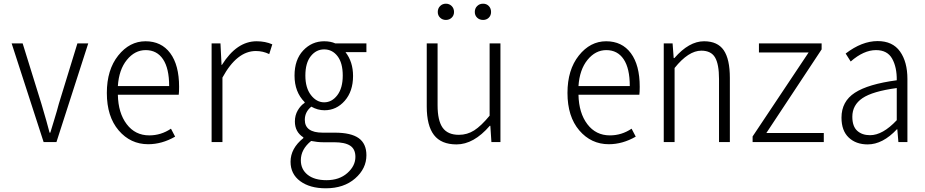

<svg xmlns="http://www.w3.org/2000/svg" viewBox="-20 -768 5002 1038"><path d="M215.8 0 43 -533.2H102.5L204.1 -206.1Q235.4 -100.6 248 -50.8H252Q252.9 -54.7 271.5 -114.7Q290 -174.8 297.9 -206.1L398.4 -533.2H457L285.2 0Z M781.2 11.7Q685.5 11.7 621.6 -63Q557.6 -137.7 557.6 -265.6Q557.6 -390.6 619.1 -467.8Q680.7 -544.9 766.6 -544.9Q852.5 -544.9 900.4 -480.5Q948.2 -416 948.2 -298.8Q948.2 -269.5 946.3 -255.9H617.2Q619.1 -157.2 665 -96.7Q710.9 -36.1 787.1 -36.1Q850.6 -36.1 904.3 -72.3L926.8 -29.3Q855.5 11.7 781.2 11.7ZM617.2 -302.7H894.5Q894.5 -398.4 861.3 -447.8Q828.1 -497.1 767.6 -497.1Q709 -497.1 666 -444.3Q623 -391.6 617.2 -302.7Z M1124 0V-533.2H1171.9L1177.7 -417H1179.7Q1259.8 -544.9 1367.2 -544.9Q1414.1 -544.9 1452.1 -528.3L1435.5 -475.6Q1401.4 -492.2 1363.3 -492.2Q1260.7 -492.2 1182.6 -348.6V0Z M1741.2 250Q1655.3 250 1603 211.4Q1550.8 172.9 1550.8 106.4Q1550.8 34.2 1620.1 -21.5V-25.4Q1574.2 -54.7 1574.2 -111.3Q1574.2 -144.5 1589.8 -171.4Q1605.5 -198.2 1627 -211.9V-215.8Q1572.3 -270.5 1572.3 -359.4Q1572.3 -445.3 1619.1 -495.1Q1666 -544.9 1732.4 -544.9Q1767.6 -544.9 1793 -533.2H1960.9V-486.3H1847.7Q1888.7 -433.6 1888.7 -357.4Q1888.7 -274.4 1843.8 -223.1Q1798.8 -171.9 1734.4 -171.9Q1697.3 -171.9 1663.1 -191.4Q1627.9 -163.1 1627.9 -120.1Q1627.9 -50.8 1724.6 -50.8H1790Q1877.9 -50.8 1919.4 -21Q1960.9 8.8 1960.9 71.3Q1960.9 143.6 1899.9 196.8Q1838.9 250 1741.2 250ZM1732.4 -214.8Q1774.4 -214.8 1803.7 -253.4Q1833 -292 1833 -359.4Q1833 -427.7 1804.7 -464.4Q1776.4 -501 1732.4 -501Q1689.5 -501 1660.2 -464.4Q1630.9 -427.7 1630.9 -359.4Q1630.9 -293 1661.1 -253.9Q1691.4 -214.8 1732.4 -214.8ZM1745.1 206.1Q1814.5 206.1 1857.9 167.5Q1901.4 128.9 1901.4 80.1Q1901.4 38.1 1873 19.5Q1844.7 1 1786.1 1H1726.6Q1696.3 1 1662.1 -5.9Q1606.4 39.1 1606.4 98.6Q1606.4 147.5 1643.1 176.8Q1679.7 206.1 1745.1 206.1Z M2448.2 12.7Q2365.2 12.7 2326.2 -38.1Q2287.1 -88.9 2287.1 -192.4V-533.2H2345.7V-199.2Q2345.7 -116.2 2373 -77.6Q2400.4 -39.1 2460.9 -39.1Q2505.9 -39.1 2543.5 -63Q2581.1 -86.9 2627 -142.6V-533.2H2685.5V0H2636.7L2630.9 -87.9H2627.9Q2541 12.7 2448.2 12.7ZM2346.7 -703.1Q2346.7 -722.7 2359.4 -735.4Q2372.1 -748 2390.6 -748Q2409.2 -748 2421.9 -735.4Q2434.6 -722.7 2434.6 -703.1Q2434.6 -684.6 2421.9 -672.4Q2409.2 -660.2 2390.6 -660.2Q2372.1 -660.2 2359.4 -672.4Q2346.7 -684.6 2346.7 -703.1ZM2591.8 -660.2Q2572.3 -660.2 2559.6 -672.4Q2546.9 -684.6 2546.9 -703.1Q2546.9 -722.7 2559.6 -735.4Q2572.3 -748 2591.8 -748Q2610.4 -748 2622.6 -735.4Q2634.8 -722.7 2634.8 -703.1Q2634.8 -684.6 2622.6 -672.4Q2610.4 -660.2 2591.8 -660.2Z M3271.5 11.7Q3175.8 11.7 3111.8 -63Q3047.9 -137.7 3047.9 -265.6Q3047.9 -390.6 3109.4 -467.8Q3170.9 -544.9 3256.8 -544.9Q3342.8 -544.9 3390.6 -480.5Q3438.5 -416 3438.5 -298.8Q3438.5 -269.5 3436.5 -255.9H3107.4Q3109.4 -157.2 3155.3 -96.7Q3201.2 -36.1 3277.3 -36.1Q3340.8 -36.1 3394.5 -72.3L3417 -29.3Q3345.7 11.7 3271.5 11.7ZM3107.4 -302.7H3384.8Q3384.8 -398.4 3351.6 -447.8Q3318.4 -497.1 3257.8 -497.1Q3199.2 -497.1 3156.2 -444.3Q3113.3 -391.6 3107.4 -302.7Z M3568.4 0V-533.2H3616.2L3622.1 -454.1H3626Q3705.1 -544.9 3786.1 -544.9Q3859.4 -544.9 3892.6 -496.6Q3925.8 -448.2 3925.8 -346.7V0H3867.2V-340.8Q3867.2 -420.9 3845.7 -457.5Q3824.2 -494.1 3771.5 -494.1Q3702.1 -494.1 3627 -400.4V0Z M4048.8 0V-30.3L4351.6 -484.4H4083V-533.2H4421.9V-501L4123 -48.8H4433.6V0Z M4670.9 12.7Q4607.4 12.7 4568.4 -24.4Q4529.3 -61.5 4529.3 -131.8Q4529.3 -219.7 4601.6 -266.6Q4673.8 -313.5 4828.1 -334Q4829.1 -404.3 4803.2 -450.7Q4777.3 -497.1 4715.8 -497.1Q4649.4 -497.1 4579.1 -435.5L4551.8 -478.5Q4639.6 -545.9 4724.6 -545.9Q4805.7 -545.9 4845.7 -489.7Q4885.7 -433.6 4885.7 -340.8V0H4836.9L4831.1 -69.3H4829.1Q4752 12.7 4670.9 12.7ZM4683.6 -37.1Q4752 -37.1 4828.1 -118.2V-292Q4697.3 -274.4 4642.6 -237.3Q4587.9 -200.2 4587.9 -136.7Q4587.9 -85 4614.3 -61Q4640.6 -37.1 4683.6 -37.1Z"/></svg>

Font: GenEi Gothic M Light
Style: Regular
Weight: 300
Designer: o_tamon (Modified); [Source Han Sans]
Ryoko NISHIZUKA  (kana & ideographs); Paul D. Hunt (Latin, Greek & Cyrillic); Wenl
Version: Version 1.1a;Original Version 1.004